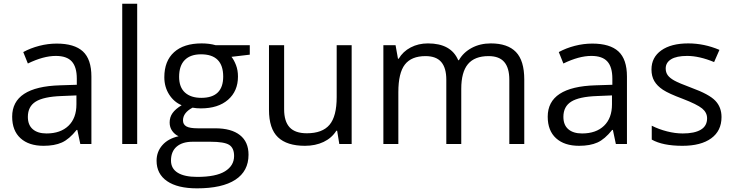

<svg xmlns="http://www.w3.org/2000/svg" viewBox="-20 -780 3974 1040"><path d="M415 0 398.9 -76.2H395Q355 -25.9 315.2 -8.1Q275.4 9.8 215.8 9.8Q136.2 9.8 91.1 -31.2Q45.9 -72.3 45.9 -147.9Q45.9 -310.1 305.2 -317.9L396 -320.8V-354Q396 -417 368.9 -447Q341.8 -477.1 282.2 -477.1Q215.3 -477.1 130.9 -436L106 -498Q145.5 -519.5 192.6 -531.7Q239.7 -543.9 287.1 -543.9Q382.8 -543.9 429 -501.5Q475.1 -459 475.1 -365.2V0ZM231.9 -57.1Q307.6 -57.1 350.8 -98.6Q394 -140.1 394 -214.8V-263.2L313 -259.8Q216.3 -256.3 173.6 -229.7Q130.9 -203.1 130.9 -147Q130.9 -103 157.5 -80.1Q184.1 -57.1 231.9 -57.1Z M723.1 0H642.1V-759.8H723.1Z M1333 -535.2V-483.9L1233.9 -472.2Q1247.6 -455.1 1258.3 -427.5Q1269 -399.9 1269 -365.2Q1269 -286.6 1215.3 -239.7Q1161.6 -192.9 1067.9 -192.9Q1043.9 -192.9 1022.9 -196.8Q971.2 -169.4 971.2 -127.9Q971.2 -106 989.3 -95.5Q1007.3 -85 1051.3 -85H1146Q1232.9 -85 1279.5 -48.3Q1326.2 -11.7 1326.2 58.1Q1326.2 147 1254.9 193.6Q1183.6 240.2 1046.9 240.2Q941.9 240.2 885 201.2Q828.1 162.1 828.1 90.8Q828.1 42 859.4 6.3Q890.6 -29.3 947.3 -42Q926.8 -51.3 912.8 -70.8Q898.9 -90.3 898.9 -116.2Q898.9 -145.5 914.6 -167.5Q930.2 -189.5 963.9 -210Q922.4 -227.1 896.2 -268.1Q870.1 -309.1 870.1 -361.8Q870.1 -449.7 922.9 -497.3Q975.6 -544.9 1072.3 -544.9Q1114.3 -544.9 1147.9 -535.2ZM906.2 89.8Q906.2 133.3 942.9 155.8Q979.5 178.2 1047.9 178.2Q1149.9 178.2 1199 147.7Q1248 117.2 1248 64.9Q1248 21.5 1221.2 4.6Q1194.3 -12.2 1120.1 -12.2H1022.9Q967.8 -12.2 937 14.2Q906.2 40.5 906.2 89.8ZM950.2 -363.8Q950.2 -307.6 981.9 -278.8Q1013.7 -250 1070.3 -250Q1189 -250 1189 -365.2Q1189 -485.8 1068.8 -485.8Q1011.7 -485.8 981 -455.1Q950.2 -424.3 950.2 -363.8Z M1519 -535.2V-188Q1519 -122.6 1548.8 -90.3Q1578.6 -58.1 1642.1 -58.1Q1726.1 -58.1 1764.9 -104Q1803.7 -149.9 1803.7 -253.9V-535.2H1884.8V0H1817.9L1806.2 -71.8H1801.8Q1776.9 -32.2 1732.7 -11.2Q1688.5 9.8 1631.8 9.8Q1534.2 9.8 1485.6 -36.6Q1437 -83 1437 -185.1V-535.2Z M2738.8 0V-348.1Q2738.8 -412.1 2711.4 -444.1Q2684.1 -476.1 2626.5 -476.1Q2550.8 -476.1 2514.6 -432.6Q2478.5 -389.2 2478.5 -298.8V0H2397.5V-348.1Q2397.5 -412.1 2370.1 -444.1Q2342.8 -476.1 2284.7 -476.1Q2208.5 -476.1 2173.1 -430.4Q2137.7 -384.8 2137.7 -280.8V0H2056.6V-535.2H2122.6L2135.7 -461.9H2139.6Q2162.6 -501 2204.3 -522.9Q2246.1 -544.9 2297.9 -544.9Q2423.3 -544.9 2461.9 -454.1H2465.8Q2489.7 -496.1 2535.2 -520.5Q2580.6 -544.9 2638.7 -544.9Q2729.5 -544.9 2774.7 -498.3Q2819.8 -451.7 2819.8 -349.1V0Z M3315.9 0 3299.8 -76.2H3295.9Q3255.9 -25.9 3216.1 -8.1Q3176.3 9.8 3116.7 9.8Q3037.1 9.8 2991.9 -31.2Q2946.8 -72.3 2946.8 -147.9Q2946.8 -310.1 3206.1 -317.9L3296.9 -320.8V-354Q3296.9 -417 3269.8 -447Q3242.7 -477.1 3183.1 -477.1Q3116.2 -477.1 3031.7 -436L3006.8 -498Q3046.4 -519.5 3093.5 -531.7Q3140.6 -543.9 3188 -543.9Q3283.7 -543.9 3329.8 -501.5Q3376 -459 3376 -365.2V0ZM3132.8 -57.1Q3208.5 -57.1 3251.7 -98.6Q3294.9 -140.1 3294.9 -214.8V-263.2L3213.9 -259.8Q3117.2 -256.3 3074.5 -229.7Q3031.7 -203.1 3031.7 -147Q3031.7 -103 3058.3 -80.1Q3085 -57.1 3132.8 -57.1Z M3888.2 -146Q3888.2 -71.3 3832.5 -30.8Q3776.9 9.8 3676.3 9.8Q3569.8 9.8 3510.3 -23.9V-99.1Q3548.8 -79.6 3593 -68.4Q3637.2 -57.1 3678.2 -57.1Q3741.7 -57.1 3775.9 -77.4Q3810.1 -97.7 3810.1 -139.2Q3810.1 -170.4 3783 -192.6Q3755.9 -214.8 3677.2 -245.1Q3602.5 -272.9 3571 -293.7Q3539.6 -314.5 3524.2 -340.8Q3508.8 -367.2 3508.8 -403.8Q3508.8 -469.2 3562 -507.1Q3615.2 -544.9 3708 -544.9Q3794.4 -544.9 3877 -509.8L3848.1 -443.8Q3767.6 -477.1 3702.1 -477.1Q3644.5 -477.1 3615.2 -459Q3585.9 -440.9 3585.9 -409.2Q3585.9 -387.7 3596.9 -372.6Q3607.9 -357.4 3632.3 -343.8Q3656.7 -330.1 3726.1 -304.2Q3821.3 -269.5 3854.7 -234.4Q3888.2 -199.2 3888.2 -146Z"/></svg>

Font: f02132580
Style: Regular
Weight: 400
Foundry: Ascender Corporation
Version: Version 1.10